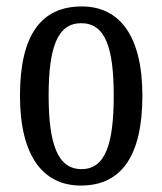

<svg xmlns="http://www.w3.org/2000/svg" viewBox="-20 -566 504 596"><path d="M231 10C356 10 422 -81 422 -269C422 -456 350 -546 234 -546C107 -546 42 -456 42 -269C42 -81 114 10 231 10ZM233 -41C159 -41 131 -119 131 -269C131 -418 158 -494 232 -494C307 -494 333 -418 333 -269C333 -119 307 -41 233 -41Z"/></svg>

Font: Noto Serif Devanagari ExtraCondensed
Style: Regular
Weight: 400
Width: 2
Designer: Universal Thirst, Indian Type Foundry and the Monotype Design Team
Foundry: Monotype Imaging Inc.
Version: Version 2.004